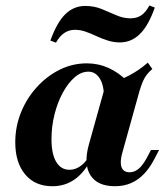

<svg xmlns="http://www.w3.org/2000/svg" viewBox="-20 -656 596 688"><path d="M167.7 11.3Q105.6 11.3 70.2 -31Q34.7 -73.4 34.7 -146Q34.7 -202.4 55.2 -253.2Q75.8 -304 111.7 -343.5Q147.6 -383.1 193.5 -406Q239.5 -429 291.1 -429Q332.3 -429 369 -412.5Q405.6 -396 437.9 -363.7L352.4 -312.9Q351.6 -354 336.3 -376.6Q321 -399.2 296.8 -399.2Q271 -399.2 247.6 -379Q224.2 -358.9 205.2 -324.2Q186.3 -289.5 175.4 -246.4Q164.5 -203.2 164.5 -157.3Q164.5 -104 181.5 -75.8Q198.4 -47.6 229 -47.6Q248.4 -47.6 266.1 -59.3Q283.9 -71 299.2 -95.2L308.1 -88.7Q283.9 -39.5 248.8 -14.1Q213.7 11.3 167.7 11.3ZM391.9 11.3Q329 11.3 304 -28.2Q279 -67.7 298.4 -137.9L358.1 -351.6Q405.6 -366.1 441.9 -385.1Q478.2 -404 509.7 -431.5L525.8 -408.9Q513.7 -398.4 505.6 -387.9Q497.6 -377.4 491.9 -364.1Q486.3 -350.8 479.8 -329.8L417.7 -106.5Q408.9 -74.2 415.7 -56.5Q422.6 -38.7 444.4 -38.7Q456.5 -38.7 467.3 -44.8Q478.2 -50.8 487.9 -62.5Q497.6 -74.2 506.5 -91.1L521 -118.5H550L531.5 -83.1Q515.3 -52.4 494.8 -31.5Q474.2 -10.5 448.8 0.4Q423.4 11.3 391.9 11.3ZM180.6 -503.2 160.5 -510.5Q183.9 -575.8 214.1 -605.2Q244.4 -634.7 285.5 -634.7Q316.9 -634.7 344 -623.8Q371 -612.9 396.4 -601.6Q421.8 -590.3 447.6 -590.3Q470.2 -590.3 486.3 -601.2Q502.4 -612.1 515.3 -636.3L534.7 -629Q512.1 -564.5 481.5 -534.3Q450.8 -504 409.7 -504Q387.1 -504 365.7 -510.9Q344.4 -517.7 324.6 -527Q304.8 -536.3 286.3 -542.7Q267.7 -549.2 248.4 -549.2Q227.4 -549.2 210.5 -537.9Q193.5 -526.6 180.6 -503.2Z"/></svg>

Font: Playfair 5pt SemiExpanded Light ExtraBold
Style: Italic
Weight: 800
Italic angle: -15.6°
Version: Version 2.001;gftools[0.9.30]